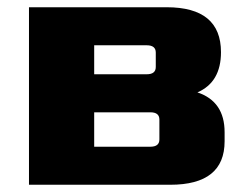

<svg xmlns="http://www.w3.org/2000/svg" viewBox="-20 -510 690 530"><path d="M60 0V-490H440Q590 -490 590 -366Q590 -283 525 -255Q600 -230 600 -145V-120Q600 0 450 0ZM240 -105H395Q420 -105 420 -125V-180Q420 -200 395 -200H240ZM240 -305H385Q410 -305 410 -325V-365Q410 -385 385 -385H240Z"/></svg>

Font: Xolonium
Style: Bold
Weight: 700
Designer: Severin Meyer
Version: Version 4.2